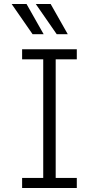

<svg xmlns="http://www.w3.org/2000/svg" viewBox="-20 -935 492 955"><path d="M90 0V-50H195V-640H90V-690H362V-640H257V-50H362V0ZM38 -915H112L197 -765H142ZM158 -915H232L317 -765H262Z"/></svg>

Font: Radio Canada Light
Style: Regular
Weight: 300
Designer: Charles Daoud, Etienne Aubert Bonn, Alexandre Saumier Demers, Jacques Le Bailly
Foundry: Radio-Canada
Version: Version 2.104;gftools[0.9.28.dev5+ged2979d]